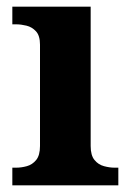

<svg xmlns="http://www.w3.org/2000/svg" viewBox="-20 -556 392 576"><path d="M17 0V-53H29Q44 -53 60.5 -57.5Q77 -62 88.5 -76Q100 -90 100 -118V-422Q100 -449 88 -462Q76 -475 59.5 -479Q43 -483 29 -483H17V-536H252V-118Q252 -90 263.5 -76Q275 -62 292 -57.5Q309 -53 323 -53H335V0Z"/></svg>

Font: Noto Serif Yezidi
Style: Bold
Weight: 700
Designer: Dalton Maag Ltd
Foundry: Dalton Maag Ltd
Version: Version 1.001; ttfautohint (v1.8.4.7-5d5b)